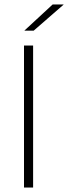

<svg xmlns="http://www.w3.org/2000/svg" viewBox="-20 -844 306 864"><path d="M129 -639V0H88V-639ZM90 -706.5 217 -824H266V-823L131.5 -706H90Z"/></svg>

Font: Anek Devanagari Medium ExtraLight
Style: Regular
Weight: 250
Version: Version 1.003